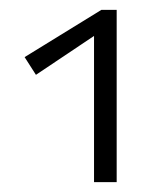

<svg xmlns="http://www.w3.org/2000/svg" viewBox="-20 -776 335 390"><path d="M217 -756V-406H171V-703L53 -624L30 -660L186 -756Z"/></svg>

Font: Isabella Sans
Style: Regular
Weight: 400
Designer: Original fonts by Christian Thalmann (Catharsis Fonts), Modifications by Cristiano Sobral
Version: Version 0.002;July 12, 2020;FontCreator 13.0.0.2655 64-bit; 